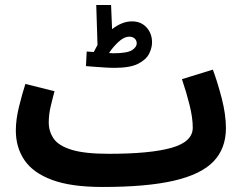

<svg xmlns="http://www.w3.org/2000/svg" viewBox="-20 -723 969 764"><path d="M388 21Q263 21 187.5 -7Q112 -35 77.5 -85.5Q43 -136 43 -204Q43 -248 56 -300Q69 -352 81 -389L197 -360Q189 -331 181.5 -299Q174 -267 174 -236Q174 -200 193.5 -171.5Q213 -143 265 -127Q317 -111 413 -111V-110V-111Q579 -111 663 -135Q747 -159 747 -215Q747 -254 734.5 -304.5Q722 -355 704 -408L827 -446Q846 -395 862.5 -331Q879 -267 879 -213Q879 -132 829.5 -80.5Q780 -29 672 -4Q564 21 388 21ZM436 -453Q419 -453 396 -454.5Q373 -456 352.5 -457.5Q332 -459 322 -460L325 -518Q338 -517 353 -516Q360 -530 368 -544L363 -703H422L426 -607Q466 -638 505 -638Q541 -638 563 -614Q585 -590 585 -554Q585 -533 573.5 -509.5Q562 -486 530 -469.5Q498 -453 436 -453ZM495 -577Q473 -577 450 -555Q427 -533 414 -512Q423 -511 430 -511Q485 -511 504.5 -523Q524 -535 524 -551Q524 -562 516 -569.5Q508 -577 495 -577Z"/></svg>

Font: Noto Sans Arabic Cond
Style: Bold
Weight: 700
Width: 3
Designer: Monotype Design Team, Nadine Chahine, Nizar Qandah and Khaled Hosny
Foundry: Monotype Imaging Inc.
Version: Version 2.012; ttfautohint (v1.8.4.7-5d5b)